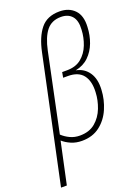

<svg xmlns="http://www.w3.org/2000/svg" viewBox="-216 -842 841 1150"><g transform="rotate(-20 204.0 -267.5)"><path d="M-35 230 135 -570Q154 -662 195.5 -713.5Q237 -765 316 -765Q376 -765 411.5 -728.5Q447 -692 443 -621Q441 -568 423.5 -521.5Q406 -475 372.5 -442.5Q339 -410 288 -400Q340 -390 368.5 -348Q397 -306 393 -238Q390 -176 365.5 -119Q341 -62 294.5 -26Q248 10 180 10Q142 10 111 -3.5Q80 -17 59 -36L2 230ZM179 -24Q239 -24 277 -56Q315 -88 334 -137Q353 -186 355 -236Q359 -306 329 -345Q299 -384 232 -384H202L208 -418H239Q295 -418 330.5 -447Q366 -476 384 -522Q402 -568 404 -617Q408 -674 383.5 -702.5Q359 -731 313 -731Q254 -731 221 -690Q188 -649 171 -568L67 -71Q88 -51 116.5 -37.5Q145 -24 179 -24Z"/></g></svg>

Font: Noto Sans Condensed ExtraLight
Style: Italic
Weight: 200
Width: 3
Italic angle: -12°
Designer: Monotype Design Team
Foundry: Monotype Imaging Inc.
Version: Version 2.013; ttfautohint (v1.8.4.7-5d5b)